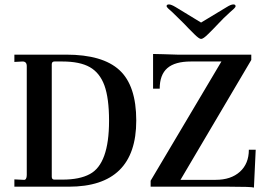

<svg xmlns="http://www.w3.org/2000/svg" viewBox="-20 -844 1195 868"><path d="M45 0V-33L87 -31Q94 -30 97.5 -36Q101 -42 101 -53V-545Q101 -566 82 -566L45 -564V-597H279Q444 -597 520 -527Q596 -457 596 -299Q596 0 291 0ZM226 -32H262Q340 -32 386 -57Q473 -103 473 -298Q473 -400 452 -458Q431 -515 386 -540.5Q341 -566 262 -566H226Q214 -566 214 -553V-45Q214 -32 226 -32ZM1128 4Q1117 0 1015 0H661V-27L981 -566H843Q771 -566 736.5 -536Q702 -506 702 -443H672V-600L717 -599Q769 -597 781 -597H1116V-573L796 -31H955Q1024 -31 1064.5 -67.5Q1105 -104 1105 -167H1136ZM889 -668Q880 -668 858 -690L834 -714L811 -738Q781 -768 760 -788Q746 -800 741 -805Q733 -813 733 -816Q733 -824 744 -824Q754 -824 774 -812L889 -742L1005 -812Q1024 -824 1035 -824Q1045 -824 1045 -816Q1045 -812 1038 -805Q1033 -800 1019 -788Q989 -761 968 -738L945 -714L921 -690Q899 -668 889 -668Z"/></svg>

Font: UnnaMedium
Style: Regular
Weight: 500
Designer: Jorge de Buen Unna
Foundry: Omnibus-Type
Version: Version 2.008;hotconv 1.0.109;makeotfexe 2.5.65596